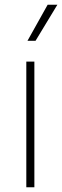

<svg xmlns="http://www.w3.org/2000/svg" viewBox="-20 -790 262 810"><path d="M130 -618H96L181 -770H222ZM91 0V-530H125V0Z"/></svg>

Font: Be Vietnam Pro Thin
Style: Regular
Weight: 100
Designer: Lam Bao, Tony Le, Vietanh Nguyen
Foundry: Yellow Type Foundry
Version: Version 1.002; ttfautohint (v1.8.3)